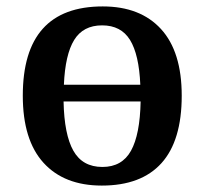

<svg xmlns="http://www.w3.org/2000/svg" viewBox="-20 -568 636 598"><path d="M51 -270Q51 -548 300 -548Q417 -548 481.5 -477.5Q546 -407 546 -270Q546 -130 483 -60Q420 10 297 10Q180 10 115.5 -61Q51 -132 51 -270ZM417 -304Q413 -398 385 -443.5Q357 -489 298 -489Q239 -489 211 -443.5Q183 -398 179 -304ZM418 -252H178Q180 -149 208.5 -98.5Q237 -48 299 -48Q360 -48 388 -98.5Q416 -149 418 -252Z"/></svg>

Font: Noto Serif SemiBold
Style: Regular
Weight: 600
Designer: Monotype Design Team
Foundry: Monotype Imaging Inc.
Version: Version 1.001